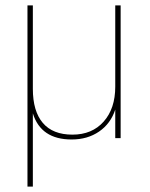

<svg xmlns="http://www.w3.org/2000/svg" viewBox="-20 -513 557 713"><path d="M82 -493H102V-183Q102 -100 139 -56.5Q176 -13 249 -13Q322 -13 365 -61.5Q408 -110 408 -191V-493H428V0H408V-106Q391 -54 348 -24.5Q305 5 246 5Q132 5 102 -92V180H82Z"/></svg>

Font: Hanken Grotesk Thin
Style: Regular
Weight: 100
Designer: Alfredo Marco Pradil
Foundry: Hanken Design Co.
Version: Version 3.014